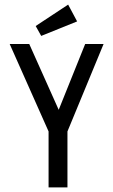

<svg xmlns="http://www.w3.org/2000/svg" viewBox="-20 -814 490 834"><path d="M191 0V-243L22 -623H107L235 -337L350 -623H430L273 -243V0ZM159 -658 135 -701 276 -794 315 -721Z"/></svg>

Font: Inconsolata SemiCondensed Medium
Style: Regular
Weight: 500
Width: 4
Monospace: yes
Designer: Raph Levien, Cyreal, Brenton Simpson
Foundry: Raph Levien, Cyreal, Google
Version: Version 3.001; ttfautohint (v1.8.2.53-6de2)